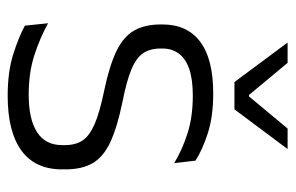

<svg xmlns="http://www.w3.org/2000/svg" viewBox="-148 -574 732 475"><g transform="rotate(90 217.5 -336.0)"><path d="M216.5 10.5Q157.5 10.5 114.5 -3Q71.5 -16.5 43 -32L37 -89.5Q73 -69.5 116 -55.5Q159 -41.5 214 -41.5Q274.5 -41.5 306.5 -62.2Q338.5 -83 338.5 -124V-131Q338.5 -157.5 327 -174.8Q315.5 -192 286 -204.8Q256.5 -217.5 202.5 -228.5Q141 -241.5 105.5 -258.8Q70 -276 55 -302.5Q40 -329 40 -368V-373Q40 -433.5 82.8 -465.8Q125.5 -498 211 -498Q268 -498 309.5 -484.5Q351 -471 377 -454L383 -401.5Q351 -421 310 -434.2Q269 -447.5 216 -447.5Q175.5 -447.5 149.8 -438.5Q124 -429.5 111.8 -412.5Q99.5 -395.5 99.5 -372.5V-368Q99.5 -342 111 -324.8Q122.5 -307.5 151.5 -295.5Q180.5 -283.5 231.5 -273.5Q294.5 -260.5 331 -243.5Q367.5 -226.5 383 -200Q398.5 -173.5 398.5 -132.5V-123.5Q398.5 -57.5 352 -23.5Q305.5 10.5 216.5 10.5ZM182.5 -550.5 85.5 -681V-682H135L214.5 -586.5H218L297.5 -682H347.5V-681L250 -550.5Z"/></g></svg>

Font: Anek Latin Medium Light
Style: Regular
Weight: 300
Version: Version 1.003